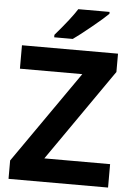

<svg xmlns="http://www.w3.org/2000/svg" viewBox="-61 -976 701 1021"><g transform="rotate(5 289.5 -465.5)"><path d="M299.3 -771C322.3 -787.1 354.5 -812 395.5 -845.7C436 -878.9 464.8 -903.8 481.9 -920.9V-931.2H314.9C294.4 -898.4 256.3 -849.1 200.2 -784.2V-771ZM555.2 -125H204.1L545.9 -616.2V-713.9H33.2V-588.9H366.2L23.9 -98.1V0H555.2Z"/></g></svg>

Font: Noto Reveo Sans
Style: Bold
Weight: 700
Designer: Monotype Design team
Foundry: Monotype Imaging Inc.
Version: Version 1.04